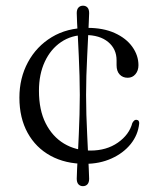

<svg xmlns="http://www.w3.org/2000/svg" viewBox="-20 -560 530 658"><path d="M275 -234.5Q275 -202.5 276 -167.2Q277 -132 278.8 -98Q280.5 -64 281.8 -34.2Q283 -4.5 284.2 18.2Q285.5 41 285.5 52.5Q285.5 65 279.8 71.5Q274 78 264 78Q255 78 249 71.8Q243 65.5 243 52Q243 41 244.2 18.2Q245.5 -4.5 247 -34.2Q248.5 -64 250 -98Q251.5 -132 252.5 -167.2Q253.5 -202.5 253.5 -234.5Q253.5 -266 252.5 -300.2Q251.5 -334.5 250 -367.8Q248.5 -401 247 -430.2Q245.5 -459.5 244.2 -481.8Q243 -504 243 -515Q243 -528 249 -534.2Q255 -540.5 264.5 -540.5Q274 -540.5 279.8 -534.2Q285.5 -528 285.5 -515Q285.5 -504 284.2 -481.8Q283 -459.5 281.8 -430.2Q280.5 -401 278.8 -367.8Q277 -334.5 276 -300.2Q275 -266 275 -234.5ZM454.5 -336.5Q454.5 -318 444.2 -305.8Q434 -293.5 417.5 -293.5Q400.5 -293.5 390 -304.8Q379.5 -316 379.5 -336.5V-353.5Q379.5 -392 350.8 -416Q322 -440 271.5 -440Q225 -440 189.2 -415.8Q153.5 -391.5 133.5 -348.5Q113.5 -305.5 113.5 -249Q113.5 -183 136.5 -137.5Q159.5 -92 199.2 -68Q239 -44 290 -44Q345 -44 384 -71.2Q423 -98.5 433.5 -138.5Q437 -144.5 440 -147Q443 -149.5 447 -149.5Q453 -149 455.2 -145.5Q457.5 -142 457 -136.5Q453 -97.5 427.8 -66.2Q402.5 -35 362 -16.8Q321.5 1.5 271.5 1.5Q204 1.5 153.2 -26.2Q102.5 -54 74.5 -105Q46.5 -156 46.5 -225.5Q46.5 -292.5 75.8 -346.8Q105 -401 157.5 -432.8Q210 -464.5 280 -464.5Q334 -464.5 373.2 -446.8Q412.5 -429 433.5 -399.5Q454.5 -370 454.5 -336.5Z"/></svg>

Font: Fraunces Light
Style: Regular
Weight: 300
Version: Version 1.000;[b76b70a41]